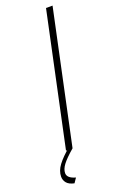

<svg xmlns="http://www.w3.org/2000/svg" viewBox="-206 -753 597 966"><g transform="rotate(-20 92.5 -270.0)"><path d="M181 -709H216L65 0H30ZM-38 115Q-38 84 -15.5 54Q7 24 51 -13H60L65 0Q22 37 4.5 60.5Q-13 84 -13 105Q-13 132 31 144L14 169Q-14 163 -26 148.5Q-38 134 -38 115Z"/></g></svg>

Font: Raleway ExtraLight
Style: Italic
Weight: 200
Italic angle: -12°
Designer: Matt McInerney, Pablo Impallari, Rodrigo Fuenzalida
Foundry: Matt McInerney, Pablo Impallari, Rodrigo Fuenzalida
Version: Version 4.026